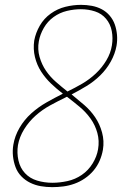

<svg xmlns="http://www.w3.org/2000/svg" viewBox="-20 -763 540 791"><path d="M195 8Q171 8 148 4Q125 0 104.5 -10Q84 -20 68 -36.5Q52 -53 44 -74.5Q36 -96 33.5 -119.5Q31 -143 35 -167Q41 -203 60.5 -236.5Q80 -270 109 -296Q138 -322 171.5 -341Q205 -360 239 -377Q213 -397 190 -419Q167 -441 149.5 -468Q132 -495 124 -528Q116 -561 121 -596Q127 -628 144 -657.5Q161 -687 189 -707Q217 -727 249.5 -735Q282 -743 314 -743Q336 -743 358 -739Q380 -735 399 -725Q418 -715 432 -698.5Q446 -682 453 -662Q460 -642 462 -619.5Q464 -597 460 -574Q454 -541 436.5 -509.5Q419 -478 393 -452.5Q367 -427 336.5 -408.5Q306 -390 275 -374Q301 -353 327 -330.5Q353 -308 372 -280Q391 -252 400.5 -217Q410 -182 404 -146Q400 -123 390.5 -101Q381 -79 365.5 -60.5Q350 -42 329.5 -28Q309 -14 286.5 -6Q264 2 241 5Q218 8 195 8ZM258 -386Q289 -401 319 -418.5Q349 -436 374.5 -460Q400 -484 418 -514Q436 -544 441 -576Q446 -606 440.5 -635Q435 -664 417 -685.5Q399 -707 371.5 -716Q344 -725 313 -725Q285 -725 255.5 -718Q226 -711 201 -693Q176 -675 160.5 -648Q145 -621 140 -593Q134 -560 143 -528.5Q152 -497 169.5 -471.5Q187 -446 210.5 -425.5Q234 -405 258 -386ZM196 -10Q226 -10 258 -17Q290 -24 317 -42.5Q344 -61 361.5 -89.5Q379 -118 384 -148Q390 -183 381 -215.5Q372 -248 353 -274.5Q334 -301 309 -322Q284 -343 259 -362L257 -364H255L252 -363L251 -362Q218 -346 186 -328.5Q154 -311 126.5 -286.5Q99 -262 79.5 -230.5Q60 -199 54 -165Q49 -133 56 -102Q63 -71 83 -49.5Q103 -28 133 -19Q163 -10 196 -10Z"/></svg>

Font: Iosevka Thin Oblique
Style: Regular
Weight: 100
Italic angle: -9°
Monospace: yes
Designer: Belleve Invis
Foundry: Belleve Invis
Version: Version 32.5.0; ttfautohint (v1.8.4)